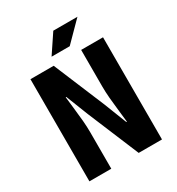

<svg xmlns="http://www.w3.org/2000/svg" viewBox="-195 -952 989 1073"><g transform="rotate(-30 300.0 -415.0)"><path d="M231 -709 312 -830.1H467.8L348.1 -709ZM65.9 0V-659.2H215.8L354 -328.1L410.2 -184.1H414.1Q412.6 -201.7 406.2 -254.4Q399.9 -307.1 396.5 -347.7Q393.1 -388.2 393.1 -422.9V-659.2H534.2V0H383.8L246.1 -330.1L189.9 -473.1H186Q188 -452.6 194.1 -401.9Q200.2 -351.1 203.6 -310.8Q207 -270.5 207 -235.8V0Z"/></g></svg>

Font: Office Code Pro Bold
Style: Regular
Weight: 700
Designer: Nathan Rutzky & Paul D. Hunt
Foundry: Adobe Systems Incorporated
Version: Version 1.004;PS 001.004;hotconv 1.0.70;makeotf.lib2.5.58329